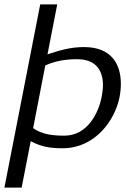

<svg xmlns="http://www.w3.org/2000/svg" viewBox="-30 -663 571 869"><path d="M-10 186H68L109 -24C157 1 194 8 254 8C399 8 490 -117 511 -223C515 -243 517 -264 517 -284C517 -372 475 -450 350 -450C291 -450 242 -436 185 -417L229 -643H152ZM120 -83 175 -367C223 -388 268 -395 319 -395C408 -395 436 -340 436 -277C436 -260 433 -241 430 -224C416 -153 367 -49 261 -49C207 -49 159 -55 120 -83Z"/></svg>

Font: KpSans
Style: Italic
Weight: 400
Italic angle: -11°
Version: Version 0.66